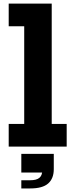

<svg xmlns="http://www.w3.org/2000/svg" viewBox="-20 -810 411 1061"><path d="M265.8 -125.2H348.5V0H28.1V-125.2H113.8V-664.8H28.1V-790H265.8ZM97.8 40.3H277.2V117.7L229 143.5H97.8ZM213.4 84 277.2 79.5V124.5Q277.2 176.5 246.2 203.9Q215.2 231.3 147.4 231.3H97.8V186H147.4Q181.7 186 197.5 172.8Q213.4 159.7 213.4 132.4Z"/></svg>

Font: Hepta Slab ExtraLight
Style: Regular
Weight: 200
Designer: Michael LaGattuta
Foundry: Michael LaGattuta
Version: Version 1.100